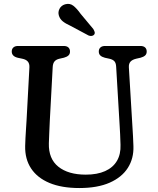

<svg xmlns="http://www.w3.org/2000/svg" viewBox="-20 -932 797 969"><path d="M584.2 -292.2 566.2 -595.8Q565.2 -614.7 556.7 -623.5Q548.1 -632.3 531.2 -635.8L509.2 -640.6Q494.6 -644.4 486.6 -651.8Q478.6 -659.2 478.6 -672Q478.6 -685 486.9 -692.5Q495.2 -700 510.4 -700H688.6Q704.1 -700 712.3 -692.5Q720.4 -685 720.4 -672Q720.4 -659.2 712.4 -652Q704.4 -644.8 689.8 -640.8L667.8 -635.8Q647.9 -631.2 638.6 -620.9Q629.3 -610.7 630.4 -591.8L648.4 -292.6Q650 -267.8 651.3 -244Q652.5 -220.2 653.4 -194.4Q655.5 -132.5 625.3 -84.9Q595 -37.2 533.6 -10.1Q472.1 17 380.4 17Q291.3 17 229.8 -8.6Q168.3 -34.3 136.9 -81.9Q105.5 -129.4 107 -195.2Q107.3 -210.5 108.5 -234.6Q109.8 -258.7 111.4 -283.1Q113 -307.4 114 -324.2L128.4 -591.8Q129.4 -611 120.3 -621.4Q111.3 -631.9 91.9 -635.8L69.9 -640.4Q39.3 -647.8 39.3 -672Q39.3 -685 47.6 -692.5Q55.9 -700 71.1 -700H301.5Q317 -700 325.2 -692.5Q333.3 -685 333.3 -672Q333.3 -659.2 325.3 -652Q317.3 -644.8 302.7 -640.8L280.7 -635.8Q263.4 -632 255.2 -622.1Q247 -612.3 246 -594L231.4 -323.2Q229.6 -288.5 228.6 -260.5Q227.5 -232.5 226.6 -208.8Q224.5 -130.6 274.6 -90.6Q324.6 -50.6 413 -50.6Q470.8 -50.6 510.6 -68.5Q550.3 -86.3 570.2 -120.1Q590 -153.8 588.2 -201.2Q587.3 -233.7 586.3 -253.9Q585.2 -274 584.2 -292.2ZM386.6 -862.6 450.8 -785.7Q455.3 -778.3 457.6 -770.9Q459.8 -763.4 454.9 -757Q450.5 -751.5 442.4 -750.7Q434.3 -749.8 427 -752.9L334.9 -802.1Q310.7 -813 296.5 -824.6Q282.3 -836.2 277.1 -853.7Q271.8 -871 280.4 -887.7Q288.9 -904.3 308.3 -910.2Q332.1 -917.1 350.1 -903Q368.1 -888.9 386.6 -862.6Z"/></svg>

Font: Fraunces SuperSoft
Style: Regular
Weight: 900
Version: Version 1.000;[b76b70a41]